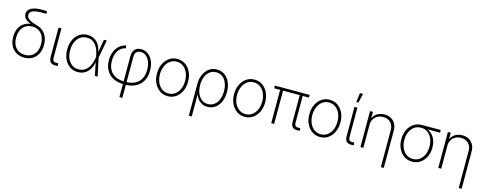

<svg xmlns="http://www.w3.org/2000/svg" viewBox="-29 -1664 7038 2780"><g transform="rotate(15 3489.5 -274.5)"><path d="M284.7 9.3Q216.8 9.3 164.3 -21.2Q111.8 -51.8 82.5 -107.9Q53.2 -164.1 53.2 -241.7Q53.2 -319.3 82.5 -374.8Q111.8 -430.2 164.3 -460Q216.8 -489.7 284.7 -489.7L320.8 -468.8Q280.3 -478 246.8 -490Q213.4 -502 189.2 -518.1Q165 -534.2 151.9 -556.4Q138.7 -578.6 138.7 -607.4Q138.7 -645.5 162.4 -672.1Q186 -698.7 234.6 -713.1Q283.2 -727.5 357.4 -727.5H431.2V-686.5H351.1Q292 -686.5 254.9 -676.8Q217.8 -667 200.4 -648.7Q183.1 -630.4 183.1 -605Q183.1 -576.7 200 -557.4Q216.8 -538.1 242.9 -525.1Q269 -512.2 297.4 -503.7Q325.7 -495.1 348.6 -488.3Q385.3 -477.5 416 -456.5Q446.8 -435.5 469 -404.5Q491.2 -373.5 503.4 -332.8Q515.6 -292 515.6 -242.2Q515.6 -164.6 486.3 -108.2Q457 -51.8 405 -21.2Q353 9.3 284.7 9.3ZM284.7 -31.7Q340.3 -31.7 382.3 -56.4Q424.3 -81.1 447.8 -127.9Q471.2 -174.8 471.2 -241.7Q471.2 -308.6 447.8 -356.4Q424.3 -404.3 382.3 -430.2Q340.3 -456.1 284.7 -456.1Q229 -456.1 186.8 -430.4Q144.5 -404.8 121.1 -356.7Q97.7 -308.6 97.7 -241.7Q97.7 -174.8 121.1 -127.9Q144.5 -81.1 186.8 -56.4Q229 -31.7 284.7 -31.7Z M764.6 1.5Q711.9 7.3 682.6 -17.1Q653.3 -41.5 653.3 -97.2V-539.1H697.3V-103.5Q697.3 -61.5 715.1 -48.1Q732.9 -34.7 767.1 -39.6Q772.9 -40 775.1 -40Q777.3 -40 781.2 -41L789.1 -2Q784.2 -1 777.8 0Q771.5 1 764.6 1.5Z M1087.9 11.2Q1018.6 11.2 966.3 -24.4Q914.1 -60.1 885 -123Q856 -186 856 -268.1Q856 -349.6 885.7 -412.4Q915.5 -475.1 968.3 -510.7Q1021 -546.4 1089.4 -546.4Q1136.2 -546.4 1173.1 -530.5Q1210 -514.6 1236.6 -485.6Q1263.2 -456.5 1280.3 -417.5Q1297.4 -378.4 1304.7 -332H1319.3L1325.7 -271.5L1384.3 0H1341.8L1284.7 -290Q1275.9 -336.9 1260.3 -376.5Q1244.6 -416 1221.2 -444.8Q1197.8 -473.6 1165.3 -489.5Q1132.8 -505.4 1089.8 -505.4Q1033.7 -505.4 991 -475.6Q948.2 -445.8 924.3 -392.3Q900.4 -338.9 900.4 -268.1Q900.4 -196.8 923.6 -143.3Q946.8 -89.8 989.3 -60.1Q1031.7 -30.3 1088.4 -30.3Q1127.9 -30.3 1160.2 -44.7Q1192.4 -59.1 1217.3 -86.9Q1242.2 -114.7 1259 -154.8Q1275.9 -194.8 1284.7 -246.1L1334 -539.1H1377L1325.7 -268.1L1319.8 -207H1306.6Q1297.4 -155.3 1278.6 -114.7Q1259.8 -74.2 1231.7 -46.1Q1203.6 -18.1 1167.5 -3.4Q1131.3 11.2 1087.9 11.2Z M1765.1 204.1V-406.7Q1765.1 -453.6 1780.8 -484.9Q1796.4 -516.1 1825.2 -532Q1854 -547.9 1892.6 -547.9Q1952.1 -547.9 1997.8 -513.4Q2043.5 -479 2069.1 -418.9Q2094.7 -358.9 2094.7 -280.8Q2094.7 -188.5 2057.9 -123.5Q2021 -58.6 1953.4 -24.7Q1885.7 9.3 1793.9 9.3H1775.4Q1685.1 9.3 1618.7 -24.9Q1552.2 -59.1 1515.9 -122.6Q1479.5 -186 1479.5 -273.9Q1479.5 -343.3 1502.2 -399.9Q1524.9 -456.5 1566.9 -493.9Q1608.9 -531.2 1666 -542.5L1674.3 -502.4Q1627.9 -493.7 1594.2 -463.4Q1560.5 -433.1 1542 -385.3Q1523.4 -337.4 1523.4 -276.9Q1523.4 -198.2 1553.7 -143.6Q1584 -88.9 1640.4 -60.3Q1696.8 -31.7 1775.4 -31.7H1793.9Q1874.5 -31.7 1932.1 -60.1Q1989.7 -88.4 2020.5 -144Q2051.3 -199.7 2051.3 -281.7Q2051.3 -347.7 2031.5 -398.4Q2011.7 -449.2 1976.6 -478Q1941.4 -506.8 1894.5 -506.8Q1868.7 -506.8 1849.4 -496.6Q1830.1 -486.3 1819.6 -465.3Q1809.1 -444.3 1809.1 -411.6V204.1Z M2435.1 11.2Q2367.2 11.2 2314.7 -24.9Q2262.2 -61 2231.9 -124Q2201.7 -187 2201.7 -268.1Q2201.7 -349.1 2231.9 -412.1Q2262.2 -475.1 2314.7 -511Q2367.2 -546.9 2435.1 -546.9Q2502.9 -546.9 2555.4 -511Q2607.9 -475.1 2637.9 -411.9Q2668 -348.6 2668 -268.1Q2668 -187 2637.9 -124Q2607.9 -61 2555.4 -24.9Q2502.9 11.2 2435.1 11.2ZM2435.1 -29.8Q2492.2 -29.8 2534.4 -61.3Q2576.7 -92.8 2600.1 -146.7Q2623.5 -200.7 2623.5 -268.1Q2623.5 -335 2600.1 -388.9Q2576.7 -442.9 2534.2 -474.4Q2491.7 -505.9 2435.1 -505.9Q2378.4 -505.9 2336.2 -474.4Q2293.9 -442.9 2270 -389.2Q2246.1 -335.4 2246.1 -268.1Q2246.1 -200.7 2269.8 -146.7Q2293.5 -92.8 2335.9 -61.3Q2378.4 -29.8 2435.1 -29.8Z M2805.7 204.1V-268.6Q2805.7 -350.6 2833.5 -413.3Q2861.3 -476.1 2911.4 -511.5Q2961.4 -546.9 3028.3 -546.9Q3095.2 -546.9 3145.3 -511.5Q3195.3 -476.1 3222.9 -413.3Q3250.5 -350.6 3250.5 -268.6Q3250.5 -187 3223.1 -123.8Q3195.8 -60.5 3146.5 -24.7Q3097.2 11.2 3031.7 11.2Q2985.8 11.2 2950.2 -6.3Q2914.6 -23.9 2890.1 -53.5Q2865.7 -83 2853 -118.7H2849.6V204.1ZM3027.3 -29.8Q3082.5 -29.8 3122.6 -60.8Q3162.6 -91.8 3184.3 -146Q3206.1 -200.2 3206.1 -269Q3206.1 -336.9 3184.6 -390.6Q3163.1 -444.3 3123.3 -475.1Q3083.5 -505.9 3028.3 -505.9Q2973.1 -505.9 2932.9 -475.3Q2892.6 -444.8 2870.6 -391.4Q2848.6 -337.9 2848.6 -269Q2848.6 -199.7 2870.4 -145.8Q2892.1 -91.8 2932.1 -60.8Q2972.2 -29.8 3027.3 -29.8Z M3590.8 11.2Q3522.9 11.2 3470.5 -24.9Q3418 -61 3387.7 -124Q3357.4 -187 3357.4 -268.1Q3357.4 -349.1 3387.7 -412.1Q3418 -475.1 3470.5 -511Q3522.9 -546.9 3590.8 -546.9Q3658.7 -546.9 3711.2 -511Q3763.7 -475.1 3793.7 -411.9Q3823.7 -348.6 3823.7 -268.1Q3823.7 -187 3793.7 -124Q3763.7 -61 3711.2 -24.9Q3658.7 11.2 3590.8 11.2ZM3590.8 -29.8Q3647.9 -29.8 3690.2 -61.3Q3732.4 -92.8 3755.9 -146.7Q3779.3 -200.7 3779.3 -268.1Q3779.3 -335 3755.9 -388.9Q3732.4 -442.9 3689.9 -474.4Q3647.5 -505.9 3590.8 -505.9Q3534.2 -505.9 3491.9 -474.4Q3449.7 -442.9 3425.8 -389.2Q3401.9 -335.4 3401.9 -268.1Q3401.9 -200.7 3425.5 -146.7Q3449.2 -92.8 3491.7 -61.3Q3534.2 -29.8 3590.8 -29.8Z M4391.6 1.5Q4339.4 7.3 4309.8 -17.1Q4280.3 -41.5 4280.3 -97.2V-522.5H4324.2V-103.5Q4324.2 -61.5 4342.3 -48.1Q4360.4 -34.7 4395 -39.1Q4400.9 -39.6 4403.1 -39.8Q4405.3 -40 4409.2 -40.5L4416.5 -2Q4412.1 -1 4405.5 0Q4398.9 1 4391.6 1.5ZM3985.8 0V-522.5H4029.8V0ZM3896.5 -499V-539.1H4417.5V-499Z M4718.8 11.2Q4650.9 11.2 4598.4 -24.9Q4545.9 -61 4515.6 -124Q4485.4 -187 4485.4 -268.1Q4485.4 -349.1 4515.6 -412.1Q4545.9 -475.1 4598.4 -511Q4650.9 -546.9 4718.8 -546.9Q4786.6 -546.9 4839.1 -511Q4891.6 -475.1 4921.6 -411.9Q4951.7 -348.6 4951.7 -268.1Q4951.7 -187 4921.6 -124Q4891.6 -61 4839.1 -24.9Q4786.6 11.2 4718.8 11.2ZM4718.8 -29.8Q4775.9 -29.8 4818.1 -61.3Q4860.4 -92.8 4883.8 -146.7Q4907.2 -200.7 4907.2 -268.1Q4907.2 -335 4883.8 -388.9Q4860.4 -442.9 4817.9 -474.4Q4775.4 -505.9 4718.8 -505.9Q4662.1 -505.9 4619.9 -474.4Q4577.6 -442.9 4553.7 -389.2Q4529.8 -335.4 4529.8 -268.1Q4529.8 -200.7 4553.5 -146.7Q4577.1 -92.8 4619.6 -61.3Q4662.1 -29.8 4718.8 -29.8Z M5200.7 1.5Q5147.9 7.3 5118.7 -17.1Q5089.4 -41.5 5089.4 -97.2V-539.1H5133.3V-103.5Q5133.3 -61.5 5151.1 -48.1Q5168.9 -34.7 5203.1 -39.6Q5209 -40 5211.2 -40Q5213.4 -40 5217.3 -41L5225.1 -2Q5220.2 -1 5213.9 0Q5207.5 1 5200.7 1.5ZM5096.7 -614.3 5114.7 -752.9H5161.1L5128.9 -614.3Z M5367.2 -346.7V0H5323.2V-539.1H5366.2V-417.5H5357.4Q5377.4 -483.9 5427.5 -515.4Q5477.5 -546.9 5539.1 -546.9Q5594.7 -546.9 5637.2 -523.4Q5679.7 -500 5703.9 -456.8Q5728 -413.6 5728 -353V204.1H5684.1V-351.1Q5684.1 -421.9 5642.1 -463.9Q5600.1 -505.9 5531.2 -505.9Q5484.4 -505.9 5447.3 -486.1Q5410.2 -466.3 5388.7 -430.4Q5367.2 -394.5 5367.2 -346.7Z M6099.1 11.2Q6031.2 11.2 5978.5 -24.4Q5925.8 -60.1 5895.8 -122.3Q5865.7 -184.6 5865.7 -265.1Q5865.7 -345.7 5896 -407.5Q5926.3 -469.2 5978.8 -504.2Q6031.2 -539.1 6099.1 -539.1H6382.8V-499.5H6161.1L6099.1 -498Q6042.5 -498 6000.2 -467.8Q5958 -437.5 5934.1 -384.8Q5910.2 -332 5910.2 -265.1Q5910.2 -197.8 5933.8 -144.5Q5957.5 -91.3 6000 -60.5Q6042.5 -29.8 6099.1 -29.8Q6156.2 -29.8 6198.5 -60.5Q6240.7 -91.3 6264.2 -144.5Q6287.6 -197.8 6287.6 -265.1Q6287.6 -332 6264.2 -384.8Q6240.7 -437.5 6198.2 -467.8Q6155.8 -498 6099.1 -498V-519.5Q6149.4 -519.5 6191.9 -501.5Q6234.4 -483.4 6265.9 -449.7Q6297.4 -416 6314.7 -368.4Q6332 -320.8 6332 -261.2Q6332 -182.6 6302 -121.1Q6272 -59.6 6219.5 -24.2Q6167 11.2 6099.1 11.2Z M6534.2 -346.7V0H6490.2V-539.1H6533.2V-417.5H6524.4Q6544.4 -483.9 6594.5 -515.4Q6644.5 -546.9 6706.1 -546.9Q6761.7 -546.9 6804.2 -523.4Q6846.7 -500 6870.8 -456.8Q6895 -413.6 6895 -353V204.1H6851.1V-351.1Q6851.1 -421.9 6809.1 -463.9Q6767.1 -505.9 6698.2 -505.9Q6651.4 -505.9 6614.3 -486.1Q6577.1 -466.3 6555.7 -430.4Q6534.2 -394.5 6534.2 -346.7Z"/></g></svg>

Font: Inter 18pt ExtraLight
Style: Regular
Weight: 250
Designer: Rasmus Andersson
Foundry: rsms
Version: Version 4.001;git-66647c0bb